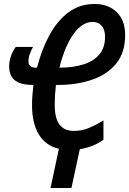

<svg xmlns="http://www.w3.org/2000/svg" viewBox="-20 -744 650 965"><path d="M500 -42Q473 -22 442.5 -10.5Q412 1 381 6L339 201H234L276 4Q209 -12 175 -68.5Q141 -125 141 -216Q141 -241 143 -266Q145 -291 148 -317Q84 -317 55 -340Q26 -363 26 -411Q26 -435 34.5 -460.5Q43 -486 59 -508H146Q136 -490 129.5 -472Q123 -454 123 -436Q123 -421 131.5 -412.5Q140 -404 160 -404H166Q189 -494 228 -566.5Q267 -639 323.5 -681.5Q380 -724 456 -724Q524 -724 566.5 -683Q609 -642 609 -568Q609 -480 564.5 -425Q520 -370 443 -343.5Q366 -317 270 -317H261Q255 -265 255 -218Q255 -150 279 -118Q303 -86 351 -86Q392 -86 428.5 -101.5Q465 -117 500 -139ZM288 -404Q350 -405 400 -420.5Q450 -436 479 -470Q508 -504 508 -559Q508 -595 491 -614.5Q474 -634 446 -634Q415 -634 388 -613.5Q361 -593 340 -559Q319 -525 303.5 -484.5Q288 -444 279 -404Z"/></svg>

Font: Noto Sans ExtraCondensed SemiBold
Style: Italic
Weight: 600
Width: 2
Italic angle: -12°
Designer: Monotype Design Team
Foundry: Monotype Imaging Inc.
Version: Version 2.013; ttfautohint (v1.8.4.7-5d5b)